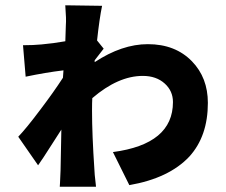

<svg xmlns="http://www.w3.org/2000/svg" viewBox="-20 -670 853 726"><path d="M206 36Q206 31 207 20Q209 -17 209 -26Q210 -68 212 -180Q201 -163 178 -127Q138 -64 124 -45L49 -153Q79 -184 133 -256Q183 -322 218 -376L220 -404Q153 -396 77 -380L67 -499Q106 -499 137 -502Q182 -506 227 -514L229 -575Q231 -597 227 -647V-650L366 -648Q356 -600 347 -517L372 -486Q364 -476 338 -442V-435Q441 -503 539 -503Q643 -503 706 -438Q766 -376 766 -281Q766 -155 696 -78Q619 4 469 30L407 -95Q634 -125 634 -284Q634 -326 603 -354Q571 -383 520 -383Q427 -383 329 -299Q328 -283 328 -252Q328 -161 337 -28Q337 -16 342 26Q343 33 343 36Z"/></svg>

Font: GenSekiGothic TW H
Style: Regular
Weight: 900
Version: Version 1.501;PS 1;hotconv 16.6.51;makeotf.lib2.5.65220